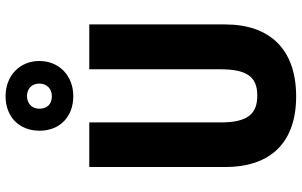

<svg xmlns="http://www.w3.org/2000/svg" viewBox="-212 -834 1057 672"><g transform="rotate(-90 316.0 -498.5)"><path d="M315 -770C387 -770 438 -820 438 -889C438 -958 386 -1007 315 -1007C242 -1007 194 -959 194 -888C194 -818 242 -770 315 -770ZM315 -845C286 -845 271 -862 271 -889C271 -915 290 -932 315 -932C341 -932 359 -915 359 -889C359 -862 340 -845 315 -845ZM566 -239V-714H409V-255C409 -160 381 -126 317 -126C255 -126 223 -157 223 -254V-714H67V-238C67 -78 154 10 314 10C480 10 566 -83 566 -239Z"/></g></svg>

Font: Noto Sans Malayalam Condensed ExtraBold
Style: Regular
Weight: 800
Width: 3
Designer: Jelle Bosma - Monotype Design Team
Foundry: Monotype Imaging Inc.
Version: Version 2.104